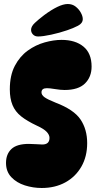

<svg xmlns="http://www.w3.org/2000/svg" viewBox="-20 -935 487 958"><path d="M188 3Q145 3 104 -10Q63 -23 36.5 -51Q10 -79 10 -122Q10 -166 37 -191.5Q64 -217 124 -217Q141 -217 162 -215.5Q183 -214 191 -214Q227 -214 227 -247Q227 -262 213 -277Q199 -292 164 -308Q115 -331 85.5 -354.5Q56 -378 42.5 -410.5Q29 -443 29 -489Q29 -559 54 -606.5Q79 -654 118.5 -682.5Q158 -711 203 -723.5Q248 -736 287 -736Q356 -736 396.5 -702.5Q437 -669 437 -603Q437 -551 404 -518.5Q371 -486 302 -486Q282 -486 255 -490.5Q228 -495 214 -495Q187 -495 187 -474Q187 -461 202 -450Q217 -439 257 -423Q349 -388 382 -338.5Q415 -289 415 -221Q415 -154 386 -103.5Q357 -53 306 -25Q255 3 188 3ZM135 -786Q135 -803 153.5 -820.5Q172 -838 201 -860Q236 -886 266 -900.5Q296 -915 318 -915Q341 -915 357.5 -902Q374 -889 383.5 -871.5Q393 -854 393 -840Q393 -819 369 -806.5Q345 -794 315 -784Q277 -771 235.5 -762Q194 -753 170 -753Q154 -753 144.5 -763Q135 -773 135 -786Z"/></svg>

Font: DynaPuff Condensed
Style: Bold
Weight: 700
Width: 3
Designer: Toshi Omagari, Jennifer Daniel
Foundry: Google Fonts
Version: Version 2.000; ttfautohint (v1.8.4.7-5d5b)